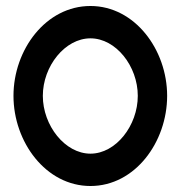

<svg xmlns="http://www.w3.org/2000/svg" viewBox="-20 -610 602 641"><path d="M282 -482C367 -482 440 -389 440 -290C440 -191 367 -97 282 -97C197 -97 123 -191 123 -290C123 -389 197 -482 282 -482ZM282 11C431 11 538 -136 538 -290C538 -444 430 -590 282 -590C133 -590 25 -444 25 -290C25 -136 133 11 282 11Z"/></svg>

Font: Charger
Style: ExBd
Weight: 400
Designer: Jasper
Foundry: Cannot Into Space Fonts
Version: Version 0.99